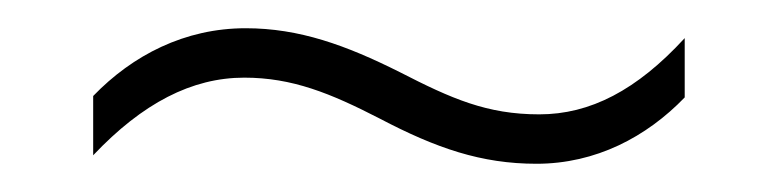

<svg xmlns="http://www.w3.org/2000/svg" viewBox="-20 -421 551 136"><path d="M249 -337C289 -316 321 -305 360 -305C402 -305 438 -324 465 -352V-394C431 -357 398 -340 362 -340C325 -340 300 -351 263 -370C225 -389 192 -401 154 -401C111 -401 74 -382 46 -353V-311C81 -348 116 -366 153 -366C187 -366 214 -355 249 -337Z"/></svg>

Font: Noto Sans Malayalam SemiCondensed ExtraLight
Style: Regular
Weight: 200
Width: 4
Designer: Jelle Bosma - Monotype Design Team
Foundry: Monotype Imaging Inc.
Version: Version 2.104